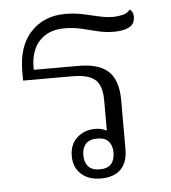

<svg xmlns="http://www.w3.org/2000/svg" viewBox="-45 -597 576 646"><g transform="rotate(-5 243.0 -274.0)"><path d="M271 7Q228 7 203.5 -16Q179 -39 179 -76Q179 -116 204 -138.5Q229 -161 265 -161Q280 -161 293 -156.5Q306 -152 313 -145L304 -141V-255Q304 -288 294 -307.5Q284 -327 262 -335.5Q240 -344 205 -344H38V-375Q38 -461 82.5 -508Q127 -555 198 -555Q230 -555 258 -549Q286 -543 311 -537Q336 -531 359 -531Q374 -531 391 -535Q408 -539 416 -551Q423 -546 425.5 -539.5Q428 -533 428 -526Q428 -501 408.5 -491Q389 -481 358 -481Q329 -481 302.5 -487.5Q276 -494 249.5 -500.5Q223 -507 192 -507Q153 -507 127 -490.5Q101 -474 89 -447Q77 -420 77 -388V-377H229Q298 -377 329.5 -346.5Q361 -316 361 -250V-84Q361 -39 337.5 -16Q314 7 271 7ZM269 -24Q296 -24 308 -38Q320 -52 320 -76Q320 -100 308 -114Q296 -128 269 -128Q243 -128 230.5 -114Q218 -100 218 -76Q218 -52 230.5 -38Q243 -24 269 -24Z"/></g></svg>

Font: Noto Serif Thai Light
Style: Regular
Weight: 300
Version: Version 2.001